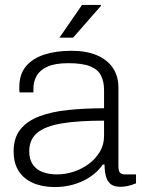

<svg xmlns="http://www.w3.org/2000/svg" viewBox="-20 -743 574 775"><path d="M202 12Q168 12 137.5 4Q107 -4 84 -21.5Q61 -39 48 -66Q35 -93 35 -132Q35 -187 62.5 -221Q90 -255 139 -273.5Q188 -292 255 -299Q322 -306 400 -306V-380Q400 -414 387.5 -438.5Q375 -463 343.5 -475.5Q312 -488 256 -488Q202 -488 171.5 -474Q141 -460 128 -437Q115 -414 115 -387V-370H59Q58 -375 58 -380Q58 -385 58 -392Q58 -443 84.5 -475Q111 -507 158.5 -522.5Q206 -538 268 -538Q329 -538 371 -520Q413 -502 435.5 -469Q458 -436 458 -389V-72Q458 -53 464.5 -46Q471 -39 484 -39H529V-3Q512 4 496.5 7.5Q481 11 466 11Q439 11 425.5 -1Q412 -13 407 -33.5Q402 -54 402 -79H395Q375 -50 344.5 -29.5Q314 -9 277.5 1.5Q241 12 202 12ZM210 -39Q244 -39 277.5 -50Q311 -61 338.5 -81.5Q366 -102 383 -130.5Q400 -159 400 -194V-256Q297 -256 230 -245Q163 -234 130.5 -207Q98 -180 98 -132Q98 -99 113 -78Q128 -57 153.5 -48Q179 -39 210 -39ZM220 -591 311 -723H387L388 -720L275 -591Z"/></svg>

Font: Archivo SemiBold ExtraLight
Style: Regular
Weight: 250
Version: Version 2.001